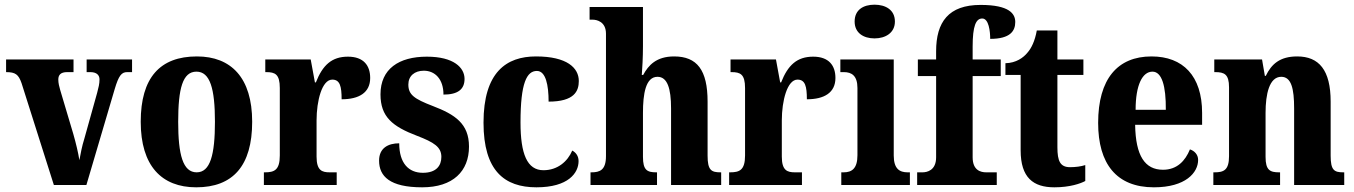

<svg xmlns="http://www.w3.org/2000/svg" viewBox="-20 -790 5782 820"><path d="M72 -435 210 0H349L470 -410C487 -467 499 -482 523 -482H544V-536H350V-482H366C394 -482 405 -468 405 -451C405 -432 401 -417 395 -394L340 -197C330 -166 324 -132 319 -106C314 -138 305 -176 293 -218L237 -406C233 -420 229 -435 229 -450C229 -470 239 -482 267 -482H294V-536H6V-482C46 -482 59 -472 72 -435Z M818 10C975 10 1057 -82 1057 -270C1057 -458 967 -549 821 -549C663 -549 581 -458 581 -270C581 -82 670 10 818 10ZM820 -54C761 -54 741 -129 741 -270C741 -412 760 -484 819 -484C877 -484 898 -412 898 -270C898 -129 878 -54 820 -54Z M1107 0H1418V-54H1388C1355 -54 1332 -62 1332 -121V-276C1332 -359 1355 -450 1399 -450C1432 -450 1439 -421 1439 -366C1513 -366 1561 -394 1561 -457C1561 -510 1533 -548 1466 -548C1397 -548 1358 -512 1329 -438H1325L1307 -536H1113V-482H1117C1155 -482 1175 -473 1175 -414V-126C1175 -63 1151 -54 1111 -54H1107Z M1783 10C1915 10 1983 -59 1983 -164C1983 -262 1923 -301 1829 -337C1748 -368 1724 -386 1724 -429C1724 -466 1751 -488 1790 -488C1838 -488 1874 -452 1874 -386C1936 -386 1964 -409 1964 -453C1964 -501 1918 -548 1803 -548C1684 -548 1605 -496 1605 -387C1605 -291 1656 -250 1761 -210C1834 -182 1865 -162 1865 -120C1865 -82 1843 -52 1786 -52C1725 -52 1685 -93 1685 -178C1638 -178 1599 -158 1599 -104C1599 -37 1645 10 1783 10Z M2271 10C2408 10 2451 -52 2451 -102C2451 -122 2441 -138 2424 -147C2404 -100 2361 -63 2301 -63C2231 -63 2203 -133 2203 -267C2203 -437 2230 -487 2273 -487C2311 -487 2323 -426 2323 -356C2433 -356 2452 -401 2452 -444C2452 -500 2402 -549 2269 -549C2143 -549 2045 -482 2045 -266C2045 -60 2135 10 2271 10Z M2502 0H2786V-54H2783C2744 -54 2726 -63 2726 -120V-308C2726 -388 2737 -462 2788 -462C2830 -462 2846 -413 2846 -327V0H3060V-54H3057C3018 -54 3002 -63 3002 -125V-356C3002 -491 2957 -549 2859 -549C2783 -549 2749 -511 2727 -470H2721C2723 -496 2726 -545 2726 -592V-760H2498V-706H2511C2528 -706 2568 -698 2568 -646V-123C2568 -63 2541 -54 2506 -54H2502Z M3094 0H3405V-54H3375C3342 -54 3319 -62 3319 -121V-276C3319 -359 3342 -450 3386 -450C3419 -450 3426 -421 3426 -366C3500 -366 3548 -394 3548 -457C3548 -510 3520 -548 3453 -548C3384 -548 3345 -512 3316 -438H3312L3294 -536H3100V-482H3104C3142 -482 3162 -473 3162 -414V-126C3162 -63 3138 -54 3098 -54H3094Z M3715 -626C3762 -626 3802 -650 3802 -698C3802 -748 3762 -770 3715 -770C3667 -770 3630 -748 3630 -698C3630 -650 3667 -626 3715 -626ZM3573 0H3866V-54H3856C3822 -54 3797 -69 3797 -126V-536H3569V-482H3584C3617 -482 3642 -467 3642 -414V-127C3642 -70 3618 -54 3583 -54H3573Z M3897 0H4237V-54H4192C4169 -54 4134 -62 4134 -118V-465H4254V-536H4134V-591C4134 -679 4148 -711 4175 -711C4203 -711 4209 -656 4209 -624C4295 -624 4316 -658 4316 -696C4316 -731 4291 -769 4168 -769C4031 -769 3978 -696 3978 -571V-536H3900V-465H3978V-118C3978 -62 3939 -54 3920 -54H3897Z M4483 10C4549 10 4595 -6 4615 -17V-85C4597 -79 4573 -76 4550 -76C4508 -76 4496 -102 4496 -161V-470H4607V-536H4496V-660H4408C4400 -615 4385 -584 4368 -565C4351 -544 4320 -521 4274 -520V-470H4339V-148C4339 -31 4393 10 4483 10Z M4908 10C5044 10 5097 -53 5097 -107C5097 -130 5081 -146 5062 -152C5042 -103 5007 -65 4947 -65C4870 -65 4830 -124 4828 -257H5114V-308C5114 -466 5032 -549 4898 -549C4753 -549 4670 -453 4670 -265C4670 -91 4748 10 4908 10ZM4959 -321H4830C4830 -427 4859 -484 4902 -484C4942 -484 4960 -423 4959 -321Z M5162 0H5447V-54H5443C5404 -54 5385 -63 5385 -120V-308C5385 -388 5401 -462 5452 -462C5495 -462 5507 -412 5507 -327V0H5721V-54H5717C5678 -54 5663 -63 5663 -125V-356C5663 -491 5613 -549 5520 -549C5446 -549 5410 -516 5386 -466H5382L5370 -536H5166V-482H5170C5209 -482 5229 -473 5229 -417V-123C5229 -63 5206 -54 5167 -54H5162Z"/></svg>

Font: Noto Serif Khmer Condensed ExtraBold
Style: Regular
Weight: 800
Width: 3
Designer: Danh Hong and the Monotype Design Team
Foundry: Monotype Imaging Inc.
Version: Version 2.004